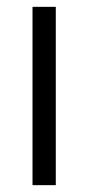

<svg xmlns="http://www.w3.org/2000/svg" viewBox="-20 -541 258 561"><path d="M75 0V-521H143V0Z"/></svg>

Font: Oxford Sans
Style: Regular
Weight: 400
Designer: Matt McInerney, Pablo Impallari, Rodrigo Fuenzalida
Foundry: Matt McInerney, Pablo Impallari, Rodrigo Fuenzalida
Version: Version 3.000g; ttfautohint (v1.5) -l 8 -r 28 -G 28 -x 14 -D